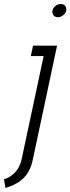

<svg xmlns="http://www.w3.org/2000/svg" viewBox="-29 -729 351 959"><path d="M136 63 256 -501H136L125 -449H189L80 62Q75 87 63.5 108Q52 129 34 143.5Q16 158 -9 167L-2 210Q38 198 65.5 179.5Q93 161 110.5 133Q128 105 136 63ZM302 -676Q304 -690 296.5 -699.5Q289 -709 275 -709Q260 -709 248 -699.5Q236 -690 233 -676Q230 -663 238 -653Q246 -643 260 -643Q274 -643 286.5 -653Q299 -663 302 -676Z"/></svg>

Font: Advent Pro
Style: Italic
Weight: 400
Italic angle: -12°
Designer: VivaRado, Andreas Kalpakidis
Foundry: VivaRado, Andreas Kalpakidis
Version: Version 3.000